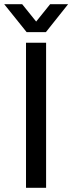

<svg xmlns="http://www.w3.org/2000/svg" viewBox="-37 -888 342 908"><path d="M-17 -868H68L134 -786L200 -868H285L180 -736H89ZM86 0V-686H181V0Z"/></svg>

Font: Archivo
Style: Regular
Weight: 400
Designer: Hector Gatti
Foundry: Omnibus-Type
Version: Version 2.001